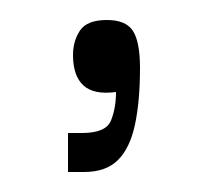

<svg xmlns="http://www.w3.org/2000/svg" viewBox="-20 -91 207 192"><path d="M48 81V42H62Q86 42 91 29.5Q96 17 96 1Q74 4 63.5 -5.5Q53 -15 53 -36Q53 -50 60 -60.5Q67 -71 87 -71Q106 -71 113 -60Q120 -49 120 -23Q120 10 115 33.5Q110 57 98 69Q86 81 64 81Z"/></svg>

Font: Darker Grotesque Light
Style: Regular
Weight: 400
Version: Version 1.000;gftools[0.9.28]